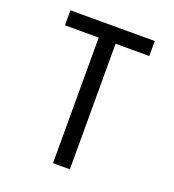

<svg xmlns="http://www.w3.org/2000/svg" viewBox="-133 -836 852 940"><g transform="rotate(20 293.0 -366.0)"><path d="M249 0V-654.3H73.2V-732.4H512.7V-654.3H336.9V0Z"/></g></svg>

Font: Consola Mono
Style: Book
Weight: 400
Monospace: yes
Version: Version 2.001